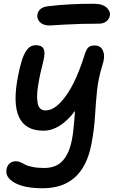

<svg xmlns="http://www.w3.org/2000/svg" viewBox="-20 -775 627 1031"><path d="M246.1 -638.2Q211.4 -638.2 193.8 -656.7Q176.3 -675.3 181.2 -699.2Q189.5 -735.4 236.8 -741.2Q346.2 -754.9 480 -754.9Q531.2 -754.9 552.7 -734.1Q574.2 -713.4 569.8 -690.9Q565.9 -671.4 550.5 -659.7Q535.2 -647.9 511.2 -647.9Q412.1 -647.9 330.3 -643.1Q248.5 -638.2 246.1 -638.2ZM210 235.8Q109.4 235.8 57.9 206.1Q6.3 176.3 15.1 133.8Q19 113.3 32.2 102.1Q45.4 90.8 65.9 90.8Q77.6 90.8 90.6 96.4Q103.5 102.1 115 108.9Q126.5 115.7 153.6 121.3Q180.7 127 217.8 127Q280.8 127 315.9 88.9Q351.1 50.8 365.2 -20Q370.1 -44.9 373 -68.1Q376 -91.3 378.7 -127Q381.3 -162.6 382.8 -179.2Q302.7 -73.2 212.9 -73.2Q18.6 -73.2 77.1 -368.2Q86.9 -418.5 97.9 -451.9Q108.9 -485.4 121.1 -502.4Q133.3 -519.5 145.3 -525.9Q157.2 -532.2 172.9 -532.2Q204.1 -532.2 213.9 -512.9Q223.6 -493.7 213.9 -452.1Q203.6 -412.1 197 -381.8Q190.4 -351.6 185.1 -318.8Q179.7 -286.1 179.2 -263.2Q178.7 -240.2 182.4 -220.9Q186 -201.7 196.5 -191.9Q207 -182.1 224.1 -182.1Q263.2 -182.1 302.7 -222.7Q342.3 -263.2 374.8 -328.6Q407.2 -394 434.1 -480Q443.4 -509.8 454.3 -520.3Q465.3 -530.8 487.8 -530.8Q507.3 -530.8 520 -520.8Q532.7 -510.7 537.6 -487.1Q542.5 -463.4 529.8 -424.8Q507.3 -352.1 501 -288.3Q494.6 -224.6 490 -149.7Q485.4 -74.7 470.2 2Q424.3 235.8 210 235.8Z"/></svg>

Font: Shantell Sans Bouncy
Style: Italic
Weight: 500
Italic angle: -11.31°
Designer: Stephen Nixon, Anya Danilova, Shantell Martin
Foundry: Arrow Type
Version: Version 1.006;[9816181b4]